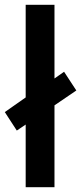

<svg xmlns="http://www.w3.org/2000/svg" viewBox="-35 -780 338 800"><path d="M72 0V-261L35 -236L-15 -313L72 -374V-760H192V-453L232 -481L283 -403L192 -341V0Z"/></svg>

Font: Noto Sans Gujarati SemiCondensed SemiBold
Style: Regular
Weight: 600
Width: 4
Designer: Jelle Bosma - Monotype Design Team, Universal Thirst
Foundry: Monotype Imaging Inc.
Version: Version 2.106; ttfautohint (v1.8.4.7-5d5b)